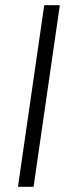

<svg xmlns="http://www.w3.org/2000/svg" viewBox="-20 -719 298 738"><path d="M150 -699H210L109 -1H49Z"/></svg>

Font: Marvel
Style: Regular
Weight: 400
Designer: Carolina Trebol
Foundry: Carolina Trebol
Version: Version 1.001